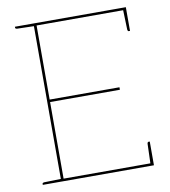

<svg xmlns="http://www.w3.org/2000/svg" viewBox="-80 -768 741 837"><g transform="rotate(-10 291.0 -350.0)"><path d="M124 0V-700H533V-689H136V-361H445V-350H136V-11H534V0ZM520 -5 523 -98Q523 -100 524.5 -102.5Q526 -105 528 -105H534V-11ZM519 -695 533 -689V-595H527Q525 -595 523.5 -597.5Q522 -600 522 -602ZM127 -700 126 -688 49 -690Q47 -690 44.5 -691.5Q42 -693 42 -695V-700ZM42 0V-5Q42 -7 44.5 -8.5Q47 -10 49 -10L126 -12L127 0Z"/></g></svg>

Font: Aleo Thin
Style: Regular
Weight: 250
Designer: Alessio Laiso
Foundry: Alessio Laiso
Version: Version 2.001;gftools[0.9.29]